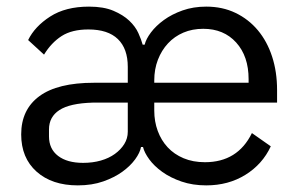

<svg xmlns="http://www.w3.org/2000/svg" viewBox="-20 -548 904 580"><path d="M260 -238Q191 -236 159.5 -215.5Q128 -195 128 -157V-136Q128 -98 155.5 -77Q183 -56 231 -56Q260 -56 284.5 -63Q309 -70 327 -83Q345 -96 355.5 -113Q366 -130 366 -150V-238ZM731 -298V-309Q731 -378 693.5 -419.5Q656 -461 594 -461Q561 -461 534 -449.5Q507 -438 487.5 -417Q468 -396 457 -367.5Q446 -339 446 -305V-298ZM599 -58Q698 -58 741 -146L798 -106Q773 -52 721.5 -20Q670 12 603 12Q562 12 528.5 0.5Q495 -11 470.5 -28.5Q446 -46 431 -66.5Q416 -87 412 -104H406Q403 -87 388.5 -67Q374 -47 350 -29.5Q326 -12 292 0Q258 12 215 12Q137 12 90.5 -29.5Q44 -71 44 -142Q44 -217 99 -257.5Q154 -298 264 -298H366V-346Q366 -401 336 -430Q306 -459 247 -459Q197 -459 166 -439Q135 -419 113 -383L65 -427Q85 -468 131.5 -498Q178 -528 249 -528Q293 -528 322.5 -515.5Q352 -503 370.5 -485.5Q389 -468 398 -448Q407 -428 411 -413H417Q421 -430 436 -450Q451 -470 475 -487.5Q499 -505 531.5 -516.5Q564 -528 603 -528Q652 -528 691.5 -509Q731 -490 759 -456.5Q787 -423 802 -377Q817 -331 817 -276V-238H446V-214Q446 -181 456.5 -152.5Q467 -124 486.5 -103Q506 -82 534.5 -70Q563 -58 599 -58Z"/></svg>

Font: IBM Plex Sans Arabic
Style: Regular
Weight: 400
Designer: Mike Abbink, Paul van der Laan, Pieter van Rosmalen, Wael Morcos, Khajak Apelian
Foundry: Bold Monday
Version: Version 1.1